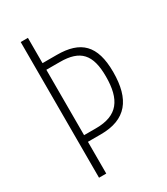

<svg xmlns="http://www.w3.org/2000/svg" viewBox="-179 -795 762 875"><g transform="rotate(-30 202.5 -357.0)"><path d="M374 -385C374 -526 315 -581 190 -581H115V-714H77V0H115V-167H183C316 -167 374 -241 374 -385ZM178 -202H115V-546H186C293 -546 335 -500 335 -384C335 -263 292 -202 178 -202Z"/></g></svg>

Font: Noto Sans Thai Looped ExtraCondensed ExtraLight
Style: Regular
Weight: 200
Width: 2
Designer: Sasikarn Vongin, Ben Mitchell
Foundry: The Fontpad Ltd
Version: Version 1.001